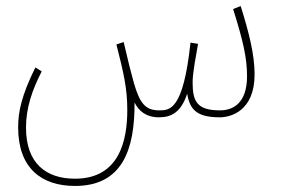

<svg xmlns="http://www.w3.org/2000/svg" viewBox="-20 -383 932 635"><path d="M228 232C384 232 426 113 425 -44C439 -16 463 5 506 5C547 5 579 -12 599 -73C608 -21 630 5 707 5C742 5 822 -15 822 -137C822 -203 803 -277 776 -363L751 -353C785 -245 797 -190 797 -131C797 -39 748 -18 708 -18C633 -18 617 -46 617 -110C617 -144 629 -202 635 -238L610 -242C586 -17 541 -18 506 -18C461 -18 442 -42 423 -108C411 -151 407 -168 389 -244L365 -236C389 -141 401 -91 401 -19C401 83 374 208 228 208C133 208 66 158 66 39C66 -24 85 -83 118 -147L97 -160C51 -67 40 -13 40 38C40 173 117 232 228 232Z"/></svg>

Font: Noto Sans Arabic ExtCond Thin
Style: Regular
Weight: 100
Width: 2
Designer: Monotype Design Team, Nadine Chahine, Nizar Qandah and Khaled Hosny
Foundry: Monotype Imaging Inc.
Version: Version 2.012